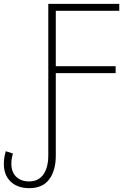

<svg xmlns="http://www.w3.org/2000/svg" viewBox="-28 -734 647 998"><path d="M124 244Q63 244 27.5 210Q-8 176 -8 118Q-8 99 -5 82.5Q-2 66 2 52L39 64Q37 72 34 85Q31 98 31 117Q31 160 56 184.5Q81 209 123 209Q172 209 197.5 173Q223 137 223 73V-714H592V-678H262V-390H573V-354H262V75Q262 152 228 198Q194 244 124 244Z"/></svg>

Font: Noto Sans ExtraLight
Style: Regular
Weight: 200
Designer: Monotype Design Team
Foundry: Monotype Imaging Inc.
Version: Version 2.007